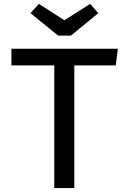

<svg xmlns="http://www.w3.org/2000/svg" viewBox="-20 -954 655 974"><path d="M356.9 -622.1V0H255.4V-622.1H37.9V-706.7H577.9L567.2 -622.1ZM437.4 -934.4 478.5 -887.2 339.5 -773.3H274.9L134.9 -887.2L176.9 -934.4L306.7 -851.3Z"/></svg>

Font: Fira Code Retina
Style: Regular
Weight: 450
Monospace: yes
Designer: Carrois Corporate, Edenspiekermann AG, Nikita Prokopov
Foundry: Carrois Corporate, Edenspiekermann AG, Nikita Prokopov
Version: Version 6.002